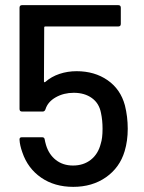

<svg xmlns="http://www.w3.org/2000/svg" viewBox="-20 -720 561 747"><path d="M477 -219Q477 -172 465 -132Q446 -68 392.5 -30.5Q339 7 265 7Q192 7 140 -29Q88 -65 67 -127Q57 -155 56 -176V-178Q56 -186 65 -186H144Q153 -186 154 -177Q155 -170 159 -156Q170 -119 197.5 -97.5Q225 -76 264 -76Q305 -76 333.5 -98.5Q362 -121 372 -161Q379 -182 379 -219Q379 -252 373 -280Q366 -318 337.5 -338.5Q309 -359 267 -359Q228 -359 197 -341.5Q166 -324 157 -295Q154 -286 146 -286H66Q56 -286 56 -296V-690Q56 -700 66 -700H440Q450 -700 450 -690V-627Q450 -617 440 -617H156Q152 -617 152 -613L151 -404Q151 -398 156 -401Q180 -422 211.5 -432.5Q243 -443 278 -443Q348 -443 398.5 -408Q449 -373 466 -310Q477 -266 477 -219Z"/></svg>

Font: BarlowMedium
Style: Regular
Weight: 500
Designer: Jeremy Tribby
Foundry: Tribby Type
Version: Version 1.422